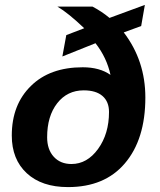

<svg xmlns="http://www.w3.org/2000/svg" viewBox="-20 -752 651 782"><path d="M250 -609 323 -637Q258 -699 214 -725H357Q395 -705 426 -679L570 -732L555 -646L484 -620Q572 -505 572 -355Q572 -184 488 -86Q406 10 257 10Q150 10 89 -46.5Q28 -103 28 -200Q28 -326 106 -402Q183 -478 317 -478Q386 -478 430 -447Q415 -517 369 -576L234 -522ZM321 -384Q254 -384 213 -331.5Q172 -279 172 -193Q172 -143 199 -113.5Q226 -84 271 -84Q335 -84 379.5 -145.5Q424 -207 424 -296Q424 -338 397.5 -361Q371 -384 321 -384Z"/></svg>

Font: Libra Sans
Style: Bold Italic
Weight: 700
Italic angle: -12°
Foundry: Context Ltd
Version: Version 1.002